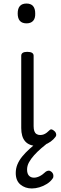

<svg xmlns="http://www.w3.org/2000/svg" viewBox="-20 -808 343 1085"><path d="M192 17Q169 17 151.5 10.5Q134 4 122.5 -9Q111 -22 105.5 -41Q100 -60 100 -84V-493Q100 -504 108.5 -509.5Q117 -515 134 -515Q152 -515 161 -509.5Q170 -504 170 -493V-95Q170 -78 174 -67Q178 -56 186.5 -50.5Q195 -45 207 -45Q218 -45 227 -48.5Q236 -52 244.5 -58.5Q253 -65 262 -74Q268 -79 275.5 -75.5Q283 -72 291 -64Q296 -58 297.5 -50Q299 -42 294 -35Q283 -20 266.5 -8Q250 4 230.5 10.5Q211 17 192 17ZM130 -676Q105 -676 92.5 -690Q80 -704 80 -732Q80 -760 92.5 -774Q105 -788 130 -788Q154 -788 166.5 -774Q179 -760 179 -732Q180 -704 167 -690Q154 -676 130 -676ZM160 257Q122 257 95.5 235Q69 213 69 170Q69 144 78.5 121Q88 98 106 76Q124 54 149 31.5Q174 9 205 -14L259 -15V-8Q235 11 213 30Q191 49 173 69Q155 89 144 109Q133 129 133 150Q133 173 143.5 184.5Q154 196 172 196Q187 196 203.5 188Q220 180 239 162Q246 157 254.5 156.5Q263 156 271 163Q280 171 281.5 182Q283 193 278 200Q266 218 245.5 231Q225 244 202.5 250.5Q180 257 160 257Z"/></svg>

Font: Playwrite BE WAL Light
Style: Regular
Weight: 300
Version: Version 1.002